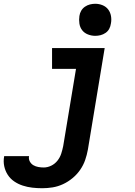

<svg xmlns="http://www.w3.org/2000/svg" viewBox="-95 -775 715 1018"><path d="M129 223Q102 223 76 220Q50 217 25.5 209Q1 201 -19.5 187Q-40 173 -53.5 152.5Q-67 132 -72.5 106.5Q-78 81 -73 54V53H59Q56 68 63 81Q70 94 82 101Q94 108 108.5 110.5Q123 113 137 113Q157 113 176.5 103.5Q196 94 209.5 77Q223 60 229.5 40Q236 20 240 0L308 -410H181V-520H460L371 18Q366 46 356.5 73.5Q347 101 330 125.5Q313 150 289.5 169.5Q266 189 239 201.5Q212 214 184 218.5Q156 223 129 223ZM410 -585Q390 -585 371 -592.5Q352 -600 340.5 -615Q329 -630 326 -650Q323 -670 326 -690Q328 -705 335.5 -718Q343 -731 355.5 -739.5Q368 -748 382 -751.5Q396 -755 410 -755Q430 -755 448.5 -747.5Q467 -740 478.5 -725Q490 -710 493.5 -690Q497 -670 493 -650Q491 -635 484 -622Q477 -609 464.5 -600.5Q452 -592 438 -588.5Q424 -585 410 -585Z"/></svg>

Font: Iosevka HT Extrabold Extended
Style: Italic
Weight: 800
Width: 7
Italic angle: -9°
Monospace: yes
Designer: Belleve Invis
Foundry: Belleve Invis
Version: Version 32.3.0; ttfautohint (v1.8.4)